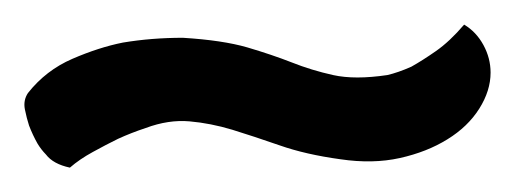

<svg xmlns="http://www.w3.org/2000/svg" viewBox="-50 -436 419 156"><path d="M348.6 -377Q348.6 -362.3 339.4 -347.7Q330.1 -333 313.5 -322.8Q296.9 -312.5 274.9 -307.6Q252.9 -302.7 226.6 -306.6Q198.2 -310.5 177.2 -317.9Q156.2 -325.2 138.7 -330.6Q121.1 -335.9 104 -337.4Q86.9 -338.9 68.4 -332Q56.6 -328.1 45.9 -323.2Q36.1 -318.4 25.4 -312.5Q14.6 -306.6 6.8 -299.8Q-6.8 -302.7 -12.7 -310.5Q-16.6 -314.5 -19.5 -319.3Q-23.4 -326.2 -26.4 -334Q-28.3 -339.8 -29.8 -347.2Q-31.2 -354.5 -27.3 -360.4Q-12.7 -378.9 8.8 -388.2Q30.3 -397.5 49.8 -401.4Q73.2 -405.3 98.6 -405.3Q130.9 -403.3 150.9 -397.5Q170.9 -391.6 187 -385.3Q203.1 -378.9 220.7 -375Q238.3 -371.1 264.6 -375Q273.4 -377 284.2 -381.8Q293 -386.7 304.2 -394.5Q315.4 -402.3 327.1 -416Q336.9 -410.2 342.8 -399.4Q348.6 -388.7 348.6 -377Z"/></svg>

Font: Satisfy
Style: Regular
Weight: 400
Designer: Font Diner, Inc
Foundry: Font Diner, Inc
Version: Version 1.000